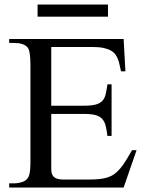

<svg xmlns="http://www.w3.org/2000/svg" viewBox="-20 -836 651 856"><path d="M531.2 0H21V-18.6H43.9Q48.3 -18.6 54.9 -19.3Q61.5 -20 69.1 -21.7Q76.7 -23.4 84 -26.4Q91.3 -29.3 96.2 -33.7Q101.1 -38.1 104.7 -43.5Q108.4 -48.8 110.8 -58.1Q113.3 -67.4 114.5 -81.5Q115.7 -95.7 115.7 -117.7V-547.4Q115.7 -579.6 112.3 -598.9Q108.9 -618.2 103 -624.5Q85.4 -644.5 43.9 -644.5H21V-662.1H531.2L539.1 -518.1H519.5Q516.1 -532.2 513.4 -545.7Q510.7 -559.1 506.1 -571.3Q501.5 -583.5 494.1 -593.5Q486.8 -603.5 473.9 -610.8Q460.9 -618.2 441.2 -622.3Q421.4 -626.5 392.1 -626.5H208.5V-364.7H354.5Q388.2 -364.7 407.5 -370.1Q426.8 -375.5 437 -387.2Q447.3 -398.9 451.4 -417Q455.6 -435.1 459 -460H477.5V-230H459Q455.6 -255.9 451.2 -274.4Q446.8 -293 436.5 -304.9Q426.3 -316.9 407.2 -322.5Q388.2 -328.1 354.5 -328.1H208.5V-80.1Q208.5 -66.9 213.1 -56.9Q217.8 -46.9 229.5 -41.3Q241.2 -35.6 264.6 -35.6H376.5Q403.3 -35.6 423.8 -37.8Q444.3 -40 460.7 -45.4Q477.1 -50.8 490 -60.3Q502.9 -69.8 515.4 -84.2Q527.8 -98.6 540.5 -118.9Q553.2 -139.2 568.8 -166.5H588.9ZM147.5 -761.7V-815.9H461.4V-761.7Z"/></svg>

Font: Doulos SIL Afr
Style: Regular
Weight: 400
Designer: Walt Agee, Victor Gaultney, Peter Martin, Debbi Hosken, Becca Hirsbrunner
Foundry: SIL International
Version: Version 5.000